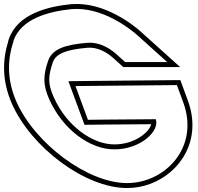

<svg xmlns="http://www.w3.org/2000/svg" viewBox="-245 -858 1000 968"><path d="M284 -255 198.3 -254 135.6 -424 219.3 -425 646.8 -429 647.2 -428 678.5 -343C763.7 -112 583.3 66 395 65C198 65 -69 -133 -163 -347C-210.9 -458 -207.8 -558 -176.4 -652L-176.8 -653C-138.4 -763 -2 -800 115.6 -812H116.6C271.8 -825 414.2 -710 446.9 -681L598 -545H386L348.5 -579C321.3 -604 266 -648 193.2 -642C87.6 -633 19.9 -613 -1.9 -553C-27.9 -477 -28.9 -431 2.6 -359C69.7 -207 207.6 -104 332.3 -105C465.3 -105 561.6 -199 540.2 -257ZM284.2 -230 517.3 -231.8C508.4 -192.8 435.8 -130 332.2 -130C220.8 -129.1 89.6 -223.8 25.5 -369C-3.9 -436.2 -3.1 -472.4 21.6 -544.7C37.2 -587.4 88.7 -608 195.3 -617.1C256.6 -622.1 305.5 -584.6 331.6 -560.5L376.4 -520H663.2L463.5 -699.6C429.3 -730 281.9 -850.2 115.5 -837H114.3L113 -836.9C-4.7 -824.9 -156 -788.3 -200.4 -661.2L-203.4 -652.8L-202.9 -651.5C-233.5 -553.7 -234.9 -450.5 -185.9 -337C-88.3 -114.6 184.3 90 394.9 90C434.9 90.2 474.6 82.9 511.7 69.3C663.5 13.5 775.6 -152 702 -351.6L664.2 -454.2L219 -450L99.9 -448.6L181 -228.8Z"/></svg>

Font: Nordica Plus
Style: NordicaClassicBkOpOblOl
Weight: 900
Version: Version 1.01